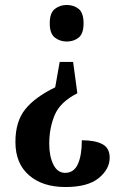

<svg xmlns="http://www.w3.org/2000/svg" viewBox="-20 -560 491 772"><path d="M291 -185Q222 -150 200 -97.5Q178 -45 178 18Q178 68 194.5 101.5Q211 135 242 135Q277 135 293 100Q309 65 309 4Q362 4 391.5 19.5Q421 35 421 74Q421 120 377 156Q333 192 243 192Q151 192 96.5 144.5Q42 97 42 11Q42 -71 81 -120Q120 -169 202 -209L220 -311H274ZM248 -540Q277 -540 296.5 -524Q316 -508 316 -466Q316 -425 296.5 -409Q277 -393 248 -393Q221 -393 200.5 -409Q180 -425 180 -466Q180 -508 200.5 -524Q221 -540 248 -540Z"/></svg>

Font: Noto Serif Ethiopic ExtraCondensed
Style: Bold
Weight: 700
Width: 2
Designer: Monotype Design Team
Foundry: Monotype Imaging Inc.
Version: Version 2.102; ttfautohint (v1.8.4.7-5d5b)